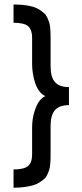

<svg xmlns="http://www.w3.org/2000/svg" viewBox="-20 -687 375 873"><path d="M41.5 83.5Q89.8 83.5 107.9 67.4Q126 51.3 126 15.6V-106Q126 -144.5 135.7 -176.8Q153.8 -237.3 186.5 -250Q170.4 -256.3 158 -273.7Q145.5 -291 138.7 -313Q126 -356 126 -395V-515.6Q126 -551.8 108.2 -567.6Q90.3 -583.5 41.5 -583.5V-666.5Q123.5 -666.5 160.2 -642.6Q172.9 -633.8 181.2 -626.5Q189.5 -619.1 195.1 -606.7Q200.7 -594.2 203.6 -585.7Q206.5 -577.1 208 -562.5Q210 -543 210 -516.6V-386.7Q210 -335.9 230.2 -313.5Q250.5 -291 293.5 -291V-209Q250.5 -209 230.2 -186.5Q210 -164.1 210 -113.3V16.6Q210 67.4 203.6 85.9Q193.4 115.7 183.1 124.8Q172.9 133.8 159.9 142.3Q147 150.9 130.9 155.3Q91.8 166.5 41.5 166.5Z"/></svg>

Font: VizhehAzad
Style: Regular
Weight: 400
Designer: damoon khanjanzadeh
Foundry: http://font-store.ir
Version: Version:0.0.3;RFB:1.2.5;Building:2016-04-04 21:25:54.909891